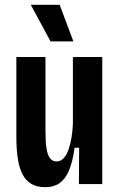

<svg xmlns="http://www.w3.org/2000/svg" viewBox="-20 -765 497 798"><path d="M168 13Q132 13 109 -1.5Q86 -16 74 -40Q62 -64 56.5 -92Q51 -120 49.5 -147Q48 -174 48 -195V-528H169V-224Q169 -203 170 -181Q171 -159 175 -139Q179 -119 188.5 -106.5Q198 -94 215 -94Q232 -94 244.5 -107.5Q257 -121 265 -144Q273 -167 277.5 -195Q282 -223 283 -252V-528H405V-215V0H308L309 -151H290Q282 -92 266.5 -56Q251 -20 227 -3.5Q203 13 168 13ZM190 -593 108 -745H228L285 -593Z"/></svg>

Font: Bricolage Grotesque Condensed SemiBold
Style: Regular
Weight: 600
Width: 3
Designer: Mathieu Triay
Foundry: Atelier Triay
Version: Version 1.000;gftools[0.9.30]